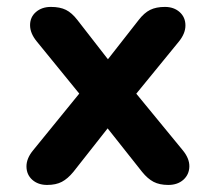

<svg xmlns="http://www.w3.org/2000/svg" viewBox="-20 -518 610 544"><path d="M73.7 -92 231.2 -285.5V-220.1L84.3 -400.4Q65.2 -423.6 65.2 -446.7Q65.2 -469.7 82 -484.1Q98.7 -498.4 124.2 -498.4Q150.1 -498.4 166.9 -490Q183.7 -481.6 199.2 -461.5L310.6 -318.2H260.8L373 -461.5Q388.5 -481.6 405.4 -490Q422.4 -498.4 447.2 -498.4Q472.7 -498.4 489.1 -483.7Q505.4 -469 505.4 -445.9Q505.4 -422.8 486.3 -399.6L340.1 -220.7V-284.3L498 -92Q517 -68.8 516.5 -46.1Q516 -23.5 499.6 -8.7Q483.1 6 456.8 6Q432 6 415.1 -2.8Q398.3 -11.6 382.7 -30.9L260.8 -184.8H309L187.8 -30.9Q171.9 -11.6 155.2 -2.8Q138.4 6 113.6 6Q88.1 6 71.8 -8.3Q55.4 -22.7 55 -45.7Q54.6 -68.8 73.7 -92Z"/></svg>

Font: SN Pro Thin
Style: Regular
Weight: 200
Designer: Tobias Whetton
Foundry: Supernotes
Version: Version 1.003;Glyphs 3.3 (3324)